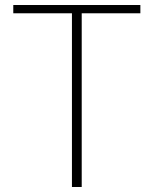

<svg xmlns="http://www.w3.org/2000/svg" viewBox="-20 -746 613 766"><path d="M267 0H306V-693H540V-726H33V-693H267Z"/></svg>

Font: Noto Sans T Chinese Thin
Style: Regular
Weight: 100
Designer: Ryoko NISHIZUKA (kana & ideographs); Paul D. Hunt (Latin, Greek & Cyrillic); Wenlong ZHANG (bopomofo); Sandoll Communica
Foundry: Adobe Systems Incorporated
Version: Version 1.000;PS 1;hotconv 1.0.78;makeotf.lib2.5.61930